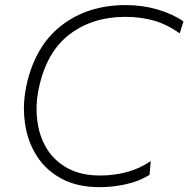

<svg xmlns="http://www.w3.org/2000/svg" viewBox="-20 -746 760 775"><path d="M382 9.5Q293 9.5 229.5 -24.2Q166 -58 128.8 -116Q91.5 -174 81 -247.5Q76.5 -276.5 76.5 -307Q76.5 -352 86.5 -399.5Q120.5 -559 227 -642.2Q333.5 -725.5 488 -725.5Q555 -725.5 616.5 -707.5Q678 -689.5 720.5 -659.5L705.5 -611.5Q653.5 -648 600.5 -663Q547.5 -678 485.5 -678Q354 -678 261 -607.5Q168 -537 137 -391Q127.5 -347.5 127.5 -305.5Q127.5 -282.5 130.5 -260Q138 -196.5 168.8 -146.2Q199.5 -96 253.5 -66.8Q307.5 -37.5 385 -37.5Q438 -37.5 490.2 -51Q542.5 -64.5 588.5 -96L583.5 -40Q542.5 -14.5 489 -2.5Q435.5 9.5 382 9.5Z"/></svg>

Font: Heraclito ExtraLight
Style: Italic
Weight: 200
Italic angle: -12°
Designer: Kostas Bartsokas (font) & Cristiano Sobral (main changes)
Foundry: Kostas Bartsokas (font) & Cristiano Sobral (main changes)
Version: Version 1.00;July 8, 2020;FontCreator 13.0.0.2655 64-bit